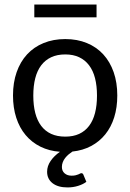

<svg xmlns="http://www.w3.org/2000/svg" viewBox="-20 -655 567 836"><path d="M334 99.1Q340.3 99.1 342.8 105L356 136.7Q341.8 147.5 320.1 154.3Q298.3 161.1 273.9 161.1Q232.4 161.1 208.7 142.6Q185.1 124 185.1 92.8Q185.1 67.9 200.7 45.4Q216.3 22.9 241.2 5.9Q193.8 2.4 156 -16.4Q118.2 -35.2 91.6 -66.9Q64.9 -98.6 50.8 -142.3Q36.6 -186 36.6 -239.3Q36.6 -295.4 52.5 -340.8Q68.4 -386.2 97.9 -418.2Q127.4 -450.2 169.7 -467.5Q211.9 -484.9 264.2 -484.9Q316.4 -484.9 358.4 -467.5Q400.4 -450.2 429.7 -418.2Q459 -386.2 474.9 -340.8Q490.7 -295.4 490.7 -239.3Q490.7 -187 477.3 -144.3Q463.9 -101.6 438.5 -70.1Q413.1 -38.6 377 -19.3Q340.8 0 295.4 4.9Q287.1 10.3 278.8 17.3Q270.5 24.4 263.9 32.7Q257.3 41 253.4 51Q249.5 61 249.5 71.8Q249.5 89.4 261.2 99.6Q272.9 109.9 291.5 109.9Q302.2 109.9 309.1 108.2Q315.9 106.4 320.8 104.5Q325.7 102.5 328.6 100.8Q331.5 99.1 334 99.1ZM264.2 -60.1Q298.8 -60.1 324.7 -72Q350.6 -84 367.9 -106.9Q385.3 -129.9 393.8 -163.1Q402.3 -196.3 402.3 -238.8Q402.3 -281.2 393.8 -314.5Q385.3 -347.7 367.9 -370.6Q350.6 -393.6 324.7 -405.8Q298.8 -418 264.2 -418Q229 -418 202.9 -405.8Q176.8 -393.6 159.4 -370.6Q142.1 -347.7 133.5 -314.5Q125 -281.2 125 -238.8Q125 -196.3 133.5 -163.1Q142.1 -129.9 159.4 -106.9Q176.8 -84 202.9 -72Q229 -60.1 264.2 -60.1ZM129.4 -635.3H400.4V-579.6H129.4Z"/></svg>

Font: Carlito
Style: Regular
Weight: 400
Designer: Lukasz Dziedzic
Foundry: tyPoland Lukasz Dziedzic
Version: Version 1.104